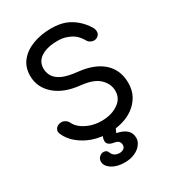

<svg xmlns="http://www.w3.org/2000/svg" viewBox="-237 -921 1162 1285"><g transform="rotate(-30 344.0 -278.0)"><path d="M347.7 9.8Q284.2 9.8 225.6 -9.8Q168 -30.3 125 -66.4Q82 -101.6 61.5 -149.4Q57.6 -159.2 56.6 -168Q56.6 -178.7 62.5 -188.5Q73.2 -206.1 97.7 -210.9Q116.2 -214.8 133.8 -205.1Q151.4 -196.3 160.2 -176.8Q171.9 -152.3 199.2 -130.9Q226.6 -110.4 265.6 -96.7Q304.7 -84 347.7 -84Q396.5 -84 436.5 -98.6Q476.6 -114.3 502 -141.6Q527.3 -170.9 527.3 -212.9Q527.3 -265.6 485.4 -307.6Q444.3 -349.6 348.6 -360.4Q224.6 -372.1 154.3 -432.6Q83 -494.1 83 -584Q83 -650.4 120.1 -696.3Q157.2 -742.2 219.7 -765.6Q284.2 -790 362.3 -790Q422.9 -790 468.8 -773.4Q513.7 -755.9 547.9 -725.6Q582 -696.3 607.4 -655.3Q621.1 -632.8 618.2 -613.3Q616.2 -593.8 598.6 -583Q580.1 -571.3 557.6 -578.1Q536.1 -585 525.4 -603.5Q508.8 -632.8 486.3 -653.3Q462.9 -672.9 431.6 -683.6Q401.4 -696.3 359.4 -696.3Q285.2 -697.3 235.4 -668.9Q184.6 -639.6 184.6 -581.1Q184.6 -550.8 200.2 -523.4Q215.8 -496.1 256.8 -475.6Q298.8 -456.1 377 -448.2Q496.1 -435.5 562.5 -376Q628.9 -315.4 628.9 -215.8Q628.9 -159.2 605.5 -117.2Q582 -75.2 542 -45.9Q502.9 -17.6 452.1 -3.9Q402.3 9.8 347.7 9.8ZM342.8 234.4Q283.2 234.4 244.1 209Q206.1 183.6 206.1 150.4Q206.1 129.9 219.7 116.2Q234.4 101.6 252.9 101.6Q264.6 101.6 273.4 107.4Q282.2 113.3 287.1 127Q293.9 144.5 309.6 153.3Q325.2 162.1 343.8 162.1Q364.3 162.1 377 152.3Q389.6 142.6 389.6 127Q389.6 109.4 379.9 97.7Q370.1 86.9 344.7 83Q314.5 78.1 301.8 62.5Q289.1 46.9 299.8 14.6Q303.7 5.9 309.6 -12.7Q317.4 -33.2 331.1 -43.9Q344.7 -53.7 367.2 -53.7Q391.6 -53.7 404.3 -38.1Q417 -22.5 406.2 1Q401.4 12.7 390.6 35.2Q443.4 45.9 466.8 69.3Q491.2 91.8 491.2 129.9Q491.2 156.2 472.7 179.7Q455.1 204.1 421.9 218.8Q388.7 234.4 342.8 234.4Z"/></g></svg>

Font: Abed
Style: Bold
Weight: 700
Designer: Johan Aakerlund
Version: Version 3.105